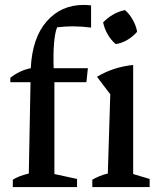

<svg xmlns="http://www.w3.org/2000/svg" viewBox="-20 -760 647 780"><path d="M22 -426V-444Q60 -474 105 -483Q111 -606 169.5 -673Q228 -740 320 -740Q335 -740 350 -738V-648Q311 -653 275 -653Q244 -653 212 -649Q203 -627 199.5 -583.5Q196 -540 198 -483H337L331 -426H201V-53L293 -33V0H32V-30Q45 -38 60.5 -44Q76 -50 97 -55L104 -426ZM355 0V-30Q369 -38 384.5 -44.5Q400 -51 418 -55L428 -377L374 -448Q407 -468 444 -480Q481 -492 521 -496V-53L588 -33V0ZM488 -719Q507 -702 520 -678.5Q533 -655 537 -631Q521 -612 497.5 -598Q474 -584 450 -581Q431 -597 417.5 -620.5Q404 -644 399 -669Q416 -687 439 -700.5Q462 -714 488 -719Z"/></svg>

Font: Piazzolla Medium
Style: Regular
Weight: 500
Designer: Juan Pablo del Peral
Foundry: Huerta Tipografica
Version: Version 1.330